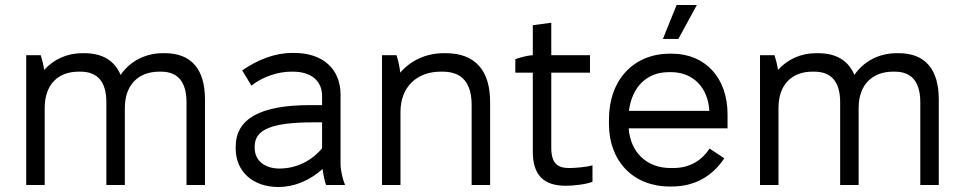

<svg xmlns="http://www.w3.org/2000/svg" viewBox="-20 -741 3855 769"><path d="M85 0H159V-308C159 -403 213 -454 295 -454H302C373 -454 406 -411 406 -331V0H480V-308C480 -403 536 -454 618 -454H625C694 -454 727 -411 727 -331V0H801V-343C801 -464 746 -528 640 -528H633C562 -528 501 -496 463 -441C439 -498 391 -528 317 -528H310C248 -528 195 -503 157 -461C154 -482 148 -505 143 -520H85Z M1095 8C1158 8 1219 -17 1272 -64C1275 -42 1280 -15 1286 0H1362C1353 -22 1344 -57 1344 -85V-362C1344 -464 1274 -529 1158 -529H1152C1079 -529 1013 -502 950 -459L987 -398C1031 -433 1092 -454 1147 -454H1153C1227 -454 1270 -417 1270 -356V-320H1222C1022 -320 924 -265 924 -153V-146C924 -53 994 8 1095 8ZM1099 -66C1040 -66 1000 -98 1000 -149V-154C1000 -223 1069 -251 1237 -251H1270V-147C1229 -98 1169 -66 1099 -66Z M1510 0H1584V-293C1584 -393 1650 -454 1745 -454H1753C1834 -454 1869 -405 1869 -320V0H1943V-333C1943 -459 1883 -528 1765 -528H1758C1687 -528 1625 -499 1583 -450C1581 -473 1574 -502 1568 -520H1510Z M2246 3C2279 3 2329 -3 2353 -13V-79C2331 -72 2284 -68 2260 -68C2213 -68 2188 -87 2188 -149V-450H2343V-520H2188V-650L2114 -640V-520C2092 -519 2065 -511 2044 -504V-450H2114V-134C2114 -41 2156 3 2246 3Z M2697 -585 2771 -721H2690L2635 -585ZM2662 6H2670C2762 6 2832 -34 2881 -107L2822 -146C2793 -102 2747 -68 2676 -68H2666C2570 -68 2505 -131 2498 -227H2894V-283C2894 -429 2805 -526 2671 -526H2663C2517 -526 2419 -420 2419 -263V-244C2419 -95 2517 6 2662 6ZM2499 -297C2511 -392 2570 -452 2658 -452H2668C2756 -452 2816 -390 2821 -297Z M3024 0H3098V-308C3098 -403 3152 -454 3234 -454H3241C3312 -454 3345 -411 3345 -331V0H3419V-308C3419 -403 3475 -454 3557 -454H3564C3633 -454 3666 -411 3666 -331V0H3740V-343C3740 -464 3685 -528 3579 -528H3572C3501 -528 3440 -496 3402 -441C3378 -498 3330 -528 3256 -528H3249C3187 -528 3134 -503 3096 -461C3093 -482 3087 -505 3082 -520H3024Z"/></svg>

Font: Fixel Text Regular
Style: Regular
Weight: 400
Width: 4
Designer: AlfaBravo + MacPaw
Foundry: Kyrylo Tkachov, Marchela Mozhyna, Serhii Makarenko, Maria Weinstein, Zakhar Kryvoshyya
Version: Version 1.211